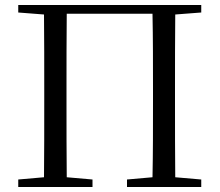

<svg xmlns="http://www.w3.org/2000/svg" viewBox="-20 -748 878 768"><path d="M53 -698 156 -690C157 -591 157 -491 157 -391V-344C157 -233 157 -136 156 -39L53 -30V0H350V-30L247 -39C246 -136 246 -234 246 -344V-391C246 -493 246 -594 247 -693H590C592 -593 592 -492 592 -391V-344C592 -233 592 -136 590 -39L488 -30V0H785V-30L681 -39C680 -137 680 -234 680 -344V-391C680 -492 680 -592 681 -690L785 -698V-728H53Z"/></svg>

Font: Noto Serif CJK KR
Style: Regular
Weight: 400
Designer: Ryoko NISHIZUKA 西塚涼子 (kana & ideographs); Frank Grießhammer (Latin, Greek & Cyrillic); Wenlong ZHANG 张文龙 (bopomofo); San
Foundry: Adobe
Version: Version 2.001;hotconv 1.1.0;makeotfexe 2.6.0